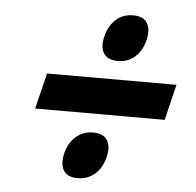

<svg xmlns="http://www.w3.org/2000/svg" viewBox="-50 -793 792 775"><g transform="rotate(5 346.5 -405.0)"><path d="M401.9 -163.1Q391.1 -119.1 362.3 -93.5Q333.5 -67.9 292 -67.9Q251 -67.9 235.1 -93.5Q219.2 -119.1 230 -163.1Q240.7 -206.1 269.3 -231.4Q297.9 -256.8 338.9 -256.8Q380.9 -256.8 396.7 -231.4Q412.6 -206.1 401.9 -163.1ZM657.2 -478 622.1 -333H97.2L132.8 -478ZM521 -647Q510.7 -604 482.2 -578.6Q453.6 -553.2 412.1 -553.2Q371.1 -553.2 355.2 -578.6Q339.4 -604 350.1 -647Q360.4 -690.4 388.9 -716.3Q417.5 -742.2 459 -742.2Q500 -742.2 515.9 -716.6Q531.7 -690.9 521 -647Z"/></g></svg>

Font: Sinkin Sans 700 Bold Italic
Style: Bold Italic
Weight: 700
Italic angle: -112°
Designer: Keith Bates
Foundry: K-Type
Version: Sinkin Sans (version 1.0)  by Keith Bates   •   © 2014   www